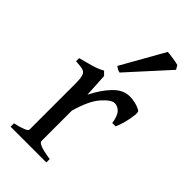

<svg xmlns="http://www.w3.org/2000/svg" viewBox="-227 -789 851 851"><g transform="rotate(45 198.0 -363.5)"><path d="M26.9 0V-21Q59.1 -28.3 77.1 -35.6Q95.2 -43 95.2 -50.8V-335Q95.2 -367.2 91.8 -379.9Q88.4 -392.6 84 -397Q77.6 -403.8 65.9 -406.2Q54.2 -408.7 26.9 -410.2V-429.7Q58.6 -438 89.4 -446.5Q120.1 -455.1 144 -468.8L161.1 -451.7L167.5 -340.8Q193.8 -395 229 -431.9Q264.2 -468.8 306.2 -468.8Q321.8 -468.8 339.8 -464.8Q357.9 -460.9 376 -450.7Q382.3 -447.3 379.9 -424.6Q377.4 -401.9 370.4 -374.8Q363.3 -347.7 355 -330.1H334Q328.1 -369.6 313.2 -385Q298.3 -400.4 279.8 -400.4Q258.3 -400.4 225.1 -362.8Q191.9 -325.2 168.5 -242.2V-50.8Q168.5 -43.5 186.8 -35.6Q205.1 -27.8 251 -21V0ZM198.7 -511.2Q189.9 -512.7 183.1 -516.6Q176.3 -520.5 170.9 -524.9L285.2 -727.1Q296.4 -726.6 320.8 -722.9Q345.2 -719.2 356 -715.8L367.2 -696.8Z"/></g></svg>

Font: David Libre
Style: Regular
Weight: 400
Designer: Ismar David, J. Victor Gaultney, Annie Olsen and Meir Sadan
Foundry: Monotype Imaging Inc. & SIL International
Version: Version 1.100; ttfautohint (v1.8.4.7-5d5b)